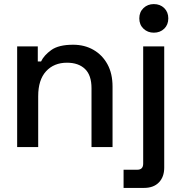

<svg xmlns="http://www.w3.org/2000/svg" viewBox="-20 -720 888 940"><path d="M64 0V-493H165V-419H181Q195 -449 231 -475Q267 -501 338 -501Q394 -501 437.5 -476Q481 -451 506 -405.5Q531 -360 531 -296V0H428V-288Q428 -352 396 -382.5Q364 -413 308 -413Q244 -413 205.5 -371Q167 -329 167 -249V0ZM585 200V111H652Q681 111 681 81V-493H784V101Q784 146 758 173Q732 200 685 200ZM662 -630Q662 -661 682.5 -680.5Q703 -700 733 -700Q764 -700 784 -680.5Q804 -661 804 -630Q804 -599 784 -579.5Q764 -560 733 -560Q703 -560 682.5 -579.5Q662 -599 662 -630Z"/></svg>

Font: Space Grotesk Frontify Medium
Style: Regular
Weight: 500
Designer: Florian Karsten
Version: Version 2.000